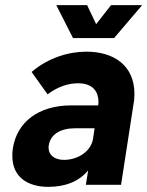

<svg xmlns="http://www.w3.org/2000/svg" viewBox="-20 -719 573 747"><path d="M424 -571 533 -699H412L354 -625L319 -699H199L264 -571ZM451 0 499 -311C502 -326 503 -341 503 -354C503 -465 422 -518 316 -518C247 -518 167 -494 103 -439L165 -352C205 -382 246 -395 284 -395C344 -395 363 -359 363 -324C363 -319 363 -314 362 -309H258C128 -309 46 -243 30 -142C28 -131 28 -121 28 -112C28 -30 88 8 168 8C236 8 288 -14 323 -56L314 0ZM342 -179C334 -130 283 -97 229 -97C193 -97 169 -115 169 -145C169 -148 169 -151 170 -155C177 -197 216 -220 273 -220H348Z"/></svg>

Font: Arthouse Owned
Style: Bold Italic
Weight: 700
Italic angle: -10°
Designer: Jeremy Tribby
Foundry: Tribby Type
Version: Version 1.000;PS 001.000;hotconv 1.0.88;makeotf.lib2.5.64775